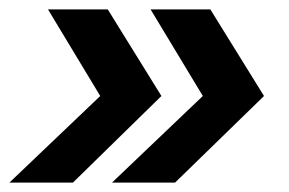

<svg xmlns="http://www.w3.org/2000/svg" viewBox="-25 -443 614 408"><path d="M-5 -55 188 -239 77 -423H204L318 -239L130 -55ZM213 -55 406 -239 295 -423H422L536 -239L347 -55Z"/></svg>

Font: Decalotype
Style: Bold Italic
Weight: 700
Italic angle: -12°
Designer: Alfredo Marco Pradil
Foundry: Alfredo Marco Pradil
Version: Version 1.0